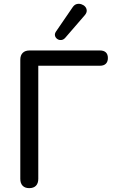

<svg xmlns="http://www.w3.org/2000/svg" viewBox="-20 -966 586 993"><path d="M131 7Q109 7 97 -5.5Q85 -18 85 -41V-657Q85 -680 97.5 -692.5Q110 -705 133 -705H497Q517 -705 527.5 -695Q538 -685 538 -666Q538 -647 527.5 -636.5Q517 -626 497 -626H178V-41Q178 -18 166 -5.5Q154 7 131 7ZM317 -770Q308 -760 296.5 -759Q285 -758 276 -764.5Q267 -771 264.5 -781Q262 -791 269 -802L356 -929Q365 -942 377 -945Q389 -948 401 -944Q413 -940 420.5 -931.5Q428 -923 428.5 -911.5Q429 -900 419 -888Z"/></svg>

Font: Nunito Medium
Style: Regular
Weight: 500
Designer: Vernon Adams
Foundry: Vernon Adams
Version: Version 3.602